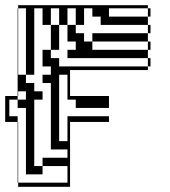

<svg xmlns="http://www.w3.org/2000/svg" viewBox="-37 -720 656 740"><path d="M63 -624V-656H33V-624ZM255 -624V-688H223V-624ZM191 -624V-688H159V-624ZM63 -528V-560H33V-528ZM191 -240H159V-336H191ZM63 -240V-304H31V-336H-1V-272H31V-250H33V-240ZM63 -592V-624H33V-592ZM63 -560V-592H33V-560ZM543 -528H533V-560H319V-592H533V-560H543ZM63 -496V-528H33V-496ZM63 -464V-496H33V-464ZM63 -432V-464H33V-432ZM33 -350H31V-336H63V-368H33ZM63 -208V-240H33V-208ZM63 -176V-208H33V-176ZM63 -144V-176H33V-144ZM63 -112V-144H33V-112ZM63 -80V-112H33V-80ZM63 -80H33V-48H63ZM33 0V-16H31V-250H-17V-350H31V-688H33V-656H63V-688H33V-700H533V-688H543V-656H533V-688H383V-656H533V-624H543V-592H533V-624H351V-656H319V-688H287V-624H255V-592H287V-560H319V-528H533V-496H543V-464H533V-496H223V-528H255V-560H223V-624H191V-528H159V-624H127V-688H95V-432H159V-464H127V-528H159V-496H191V-464H533V-450H233V-350H383V-304H255V-336H223V-432H191V-336H159V-400H127V-432H63V-400H95V-368H127V-336H95V-80H127V-48H33V-16H223V-80H127V-112H223V-144H159V-240H191V-176H223V-272H383V-250H233V0Z"/></svg>

Font: Rubik Broken Fax
Style: Regular
Weight: 400
Designer: Hubert and Fischer, NaN
Foundry: Hubert and Fischer, NaN
Version: Version 2.201